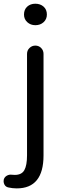

<svg xmlns="http://www.w3.org/2000/svg" viewBox="-55 -791 350 1057"><path d="M37.1 246.1Q14.6 246.1 -7.8 241.2Q-23.4 238.3 -30.3 225.6Q-35.2 216.8 -35.2 207Q-35.2 202.1 -34.2 197.3Q-30.3 183.6 -17.6 176.3Q-4.9 168.9 9.8 170.9Q18.6 171.9 26.4 171.9Q64.5 171.9 79.1 145.5Q93.8 119.1 93.8 64.5V-494.1Q93.8 -513.7 107.4 -526.9Q121.1 -540 139.6 -540Q158.2 -540 171.4 -526.9Q184.6 -513.7 184.6 -494.1V64.5Q184.6 246.1 37.1 246.1ZM139.6 -652.3Q113.3 -652.3 95.2 -668.9Q77.1 -685.5 77.1 -710.9Q77.1 -738.3 94.7 -754.4Q112.3 -770.5 139.6 -770.5Q167 -770.5 185.1 -754.4Q203.1 -738.3 203.1 -710.9Q203.1 -685.5 185.1 -668.9Q167 -652.3 139.6 -652.3Z"/></svg>

Font: Gen Jyuu GothicX Regular
Style: Regular
Weight: 400
Designer: [Source Han Sans]
Ryoko NISHIZUKA  (kana & ideographs); Paul D. Hunt (Latin, Greek & Cyrillic); Wenlong ZHANG  (bopomofo
Version: Version 1.002.20150607